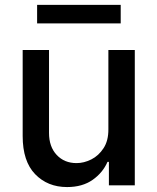

<svg xmlns="http://www.w3.org/2000/svg" viewBox="-20 -747 634 774"><path d="M416.9 -226.2V-545.5H523.4V0H419V-94.5H413.4Q394.5 -50.8 353.2 -21.8Q311.8 7.1 250.4 7.1Q171.9 7.1 121.6 -44.9Q71.4 -96.9 71.4 -198.5V-545.5H177.6V-211.3Q177.6 -155.5 208.5 -122.5Q239.3 -89.5 288.7 -89.5Q318.5 -89.5 348.2 -104.4Q377.8 -119.3 397.5 -149.7Q417.3 -180 416.9 -226.2ZM466.6 -727.3V-652.7H129.6V-727.3Z"/></svg>

Font: Inter Zeller Medium
Style: Regular
Weight: 500
Designer: Rasmus Andersson; Joe Bland
Foundry: zeller
Version: Version 3.015;git-dec3a8cb1